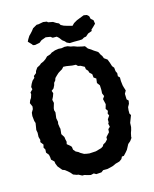

<svg xmlns="http://www.w3.org/2000/svg" viewBox="-126 -922 821 1023"><g transform="rotate(-15 285.0 -410.0)"><path d="M276 18 264 11 247 15 234 12 213 6H202L183 -4L175 -5L156 -12L145 -25L134 -35L120 -46L107 -51L93 -68L87 -75L80 -92L78 -105L63 -119L62 -133L59 -147L47 -162L48 -179L41 -191L45 -207L32 -224L35 -235L30 -253L31 -276L28 -292L31 -310L34 -329L30 -341L27 -369L29 -387L39 -404L41 -418L32 -439L38 -454L45 -464L51 -483L50 -493L64 -507L61 -520L68 -536L77 -551L90 -563V-573L105 -585L108 -596L119 -612L136 -621L144 -628L160 -635L173 -644L185 -656L204 -662L214 -669L234 -676L254 -679L271 -678L287 -681L304 -680L320 -674L336 -671L355 -664L381 -658L394 -656L406 -640L422 -630L431 -623L455 -607L463 -591L470 -581L475 -568L492 -556L500 -535L506 -516L515 -505L517 -485L523 -473L522 -456L531 -447V-427L534 -402L537 -391L543 -372L534 -356L535 -325L544 -316L541 -299L532 -283L530 -266V-248L536 -238L529 -220L521 -199L520 -176L516 -160L511 -146L507 -127V-120L496 -105L482 -93L474 -78L467 -65L457 -53L443 -38L432 -37L426 -25L412 -15L390 -9L373 -1L362 2L345 6L340 7H317L305 16ZM270 -98 305 -100 337 -109 348 -116 353 -125 367 -133 379 -146V-158L387 -167L399 -180L400 -197L411 -207L407 -225L411 -232V-248L423 -266L418 -278L423 -292L414 -305L421 -329L414 -359L424 -373L417 -390L418 -404V-413L417 -434L405 -450L408 -474L395 -483L393 -502L380 -514L377 -525L367 -536L365 -550L345 -561L331 -564L322 -573L302 -574L271 -579L254 -580L244 -569L232 -562L221 -555L209 -544L198 -533L194 -521L185 -510L182 -498L174 -482L161 -472L166 -458L160 -441L152 -425L156 -407L148 -380L147 -369L151 -356L147 -325L151 -304L149 -293L152 -272L154 -265L151 -236L163 -217L165 -203L168 -190L165 -177L181 -164L188 -156L190 -140L201 -127L215 -120L222 -114L241 -103L255 -100ZM285 -718 272 -735 262 -744H240L229 -752L204 -756L179 -747L165 -736L139 -731L128 -733L124 -739L106 -758L112 -770L122 -786L131 -795L142 -807L152 -820L175 -833H185L212 -838L232 -835L237 -830L263 -825L279 -815L292 -809L298 -799L313 -791L329 -786L358 -778L370 -790L389 -801L407 -808L430 -817L447 -814L457 -805L461 -789L474 -778L477 -758L463 -744L450 -732V-725L428 -717L413 -704L401 -702L389 -695L373 -694H343L320 -693L305 -700L297 -709Z"/></g></svg>

Font: Winky Rough Medium
Style: Regular
Weight: 500
Designer: Simon Atzbach
Foundry: typofactur
Version: Version 1.206; ttfautohint (v1.8.4.7-5d5b)